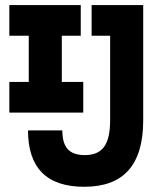

<svg xmlns="http://www.w3.org/2000/svg" viewBox="-20 -713 626 743"><path d="M306.2 9.8Q197.3 9.8 142.8 -44.8Q88.4 -99.4 88.4 -208.5H221.2Q221.2 -158.7 242.2 -135.7Q263.2 -112.8 308.6 -112.8Q359.4 -112.8 382.8 -144.8Q406.2 -176.8 406.2 -247.6V-693.4H534.2V-247.6Q534.2 -118.3 477.4 -54.3Q420.7 9.8 306.2 9.8ZM16.1 -277.3V-396H302.2V-277.3ZM91.3 -277.3V-693.4H219.2V-277.3ZM16.1 -574.7V-693.4H292.5V-574.7ZM334.5 -574.7V-693.4H452.1V-574.7Z"/></svg>

Font: Cascadia Mono
Style: Regular
Weight: 400
Monospace: yes
Designer: Aaron Bell
Foundry: Saja Typeworks
Version: Version 2102.003